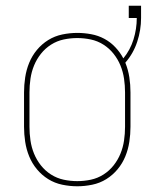

<svg xmlns="http://www.w3.org/2000/svg" viewBox="-20 -643 540 671"><path d="M250 8Q224 8 197.5 2.5Q171 -3 148.5 -17Q126 -31 109 -51.5Q92 -72 82 -96.5Q72 -121 68 -147.5Q64 -174 64 -200V-320Q64 -346 68 -372.5Q72 -399 82 -423.5Q92 -448 109 -468.5Q126 -489 148.5 -503Q171 -517 197.5 -522.5Q224 -528 250 -528Q274 -528 298.5 -523.5Q323 -519 344.5 -507.5Q366 -496 383 -478Q400 -460 411 -439Q435 -468 446.5 -505Q458 -542 458 -580H430V-623H473V-580Q473 -538 459.5 -497Q446 -456 418 -424Q428 -399 432 -373Q436 -347 436 -320V-200Q436 -174 432 -147.5Q428 -121 418 -96.5Q408 -72 391 -51.5Q374 -31 351.5 -17Q329 -3 302.5 2.5Q276 8 250 8ZM250 -10Q274 -10 297.5 -15Q321 -20 341.5 -33Q362 -46 377 -65Q392 -84 401 -106Q410 -128 413.5 -152Q417 -176 417 -200V-320Q417 -344 413.5 -368Q410 -392 401 -414Q392 -436 377 -455Q362 -474 341.5 -487Q321 -500 297.5 -505Q274 -510 250 -510Q226 -510 202.5 -505Q179 -500 158.5 -487Q138 -474 123 -455Q108 -436 99 -414Q90 -392 86.5 -368Q83 -344 83 -320V-200Q83 -176 86.5 -152Q90 -128 99 -106Q108 -84 123 -65Q138 -46 158.5 -33Q179 -20 202.5 -15Q226 -10 250 -10Z"/></svg>

Font: Iosevka SS04 Thin
Style: Regular
Weight: 100
Monospace: yes
Designer: Belleve Invis
Foundry: Belleve Invis
Version: Version 19.0.0; ttfautohint (v1.8.4)